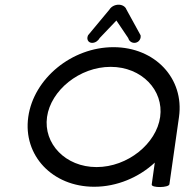

<svg xmlns="http://www.w3.org/2000/svg" viewBox="-20 -783 780 805"><path d="M690.3 -10.5 730.5 -292.6C753.2 -454.1 629.8 -585.2 455.6 -585.2C281.4 -585.2 121.2 -454.1 98.5 -292.6C75.8 -131.1 199.8 0 374.8 0C470.5 0 562 -39.2 629 -101.2C624.7 -70.6 620.4 -40.1 616.1 -9.5C614 5.5 688.2 4.5 690.3 -10.5ZM177.2 -292.6C192.9 -404.1 313.2 -502.7 443.9 -502.7C574.6 -502.7 667.2 -404.1 651.5 -292.6C635.9 -181.1 515.6 -82.5 384.8 -82.5C254.1 -82.5 161.5 -181.1 177.2 -292.6ZM477.4 -763.3C462.6 -763.3 447.1 -756.3 438.7 -742.8C430 -732.4 350.6 -636.8 350.6 -636.8L349.3 -635.1L348.4 -633.1C345.1 -625.2 345.4 -616.1 350.8 -609.9C354.5 -605.6 360.2 -603.3 366.3 -603.3C379.7 -603.3 391.7 -612 398.2 -623.8L468 -697L517.3 -623.8C520.2 -613 529.6 -603.3 543.4 -603.3C549.8 -603.3 556.5 -605.8 561.5 -610.5C568.1 -616.8 570.7 -625.5 569.7 -633.1L569.4 -635.1L568.5 -636.8C568.5 -636.8 516.5 -731.5 510.3 -742.8C505.9 -755.4 492.5 -763.3 477.4 -763.3Z"/></svg>

Font: Hi.
Style: Tall Oblique
Weight: 400
Designer: Mew Too, Robert Jablonski
Foundry: Cannot Into Space Fonts
Version: Version 1.996